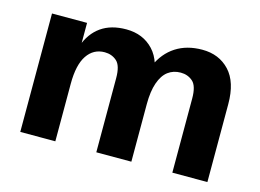

<svg xmlns="http://www.w3.org/2000/svg" viewBox="-76 -649 1062 783"><g transform="rotate(15 455.0 -258.0)"><path d="M630 -403Q599 -403 576.5 -386Q554 -369 541.5 -333Q529 -297 529 -243L483 -263Q483 -342 508 -399Q533 -456 579.5 -486Q626 -516 691 -516Q762 -516 806 -469Q850 -422 850 -329V0H702V-313Q702 -366 681 -384.5Q660 -403 630 -403ZM60 -500H208V0H60ZM309 -403Q262 -403 235 -363Q208 -323 208 -243L182 -263Q182 -344 202 -400.5Q222 -457 264 -486.5Q306 -516 370 -516Q441 -516 485 -469Q529 -422 529 -329V0H381V-313Q381 -366 360 -384.5Q339 -403 309 -403Z"/></g></svg>

Font: Uncut Sans VF
Style: Regular
Weight: 400
Designer: Kasper Nordkvist
Foundry: Uncut Type
Version: Version 1.100;FEAKit 1.0